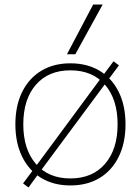

<svg xmlns="http://www.w3.org/2000/svg" viewBox="-20 -810 591 849"><path d="M106 19 82 1 129 -62 435 -476 482 -539 506 -521 459 -458 152 -44ZM291 10Q217 10 162.5 -23Q108 -56 78 -117Q48 -178 48 -260Q48 -343 78 -403.5Q108 -464 162.5 -497Q217 -530 291 -530Q366 -530 420.5 -497Q475 -464 505 -403.5Q535 -343 535 -260Q535 -178 505 -117Q475 -56 420.5 -23Q366 10 291 10ZM291 -21Q389 -21 444.5 -85.5Q500 -150 500 -260Q500 -371 444.5 -435Q389 -499 291 -499Q194 -499 138.5 -435Q83 -371 83 -260Q83 -150 138.5 -85.5Q194 -21 291 -21ZM313 -570H276L392 -790H434Z"/></svg>

Font: M PLUS 2 ExtraLight
Style: Regular
Weight: 250
Designer: Coji Morishita
Foundry: UNDERFOREST DESIGN
Version: Version 1.001